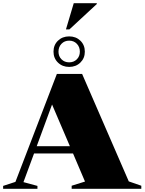

<svg xmlns="http://www.w3.org/2000/svg" viewBox="-34 -1175 900 1195"><path d="M767.5 -46 845.5 -19V0H412V-19L495 -45L420.5 -220H178L112 -41.5L199 -18V0H-14.5V-18L62 -43L320 -715H477ZM194.5 -265H401L290 -524.5ZM396.5 -948.5Q438.5 -948.5 466.2 -921.8Q494 -895 494 -853.5Q494 -812.5 466.2 -785.5Q438.5 -758.5 396.5 -758.5Q354.5 -758.5 326.8 -785.5Q299 -812.5 299 -853.5Q299 -895 326.8 -921.8Q354.5 -948.5 396.5 -948.5ZM396.5 -787Q425.5 -787 444.2 -805.8Q463 -824.5 463 -853.5Q463 -883 444.2 -902.5Q425.5 -922 396.5 -922Q367.5 -922 348.8 -902.5Q330 -883 330 -853.5Q330 -824.5 348.8 -805.8Q367.5 -787 396.5 -787ZM376.5 -992 425 -1155H568.5V-1150L398 -992Z"/></svg>

Font: Newsreader 72pt ExtraBold
Style: Regular
Weight: 800
Designer: Hugues Gentile
Foundry: Production Type
Version: Version 1.003; ttfautohint (v1.8.3)